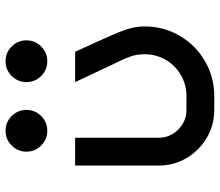

<svg xmlns="http://www.w3.org/2000/svg" viewBox="-70 -720 790 690"><g transform="rotate(-90 325.0 -375.0)"><path d="M75 -200V-500H175V-200Q175 -159 204.5 -129.5Q234 -100 275 -100H325Q366 -100 400.5 -120Q435 -140 455 -174.5Q475 -209 475 -250Q475 -277 468 -298Q461 -319 451 -339Q441 -359 437 -368L375 -500H484L538 -381Q556 -341 565.5 -311.5Q575 -282 575 -250Q575 -182 541.5 -124.5Q508 -67 450.5 -33.5Q393 0 325 0H275Q220 0 174.5 -27Q129 -54 102 -99.5Q75 -145 75 -200ZM125 -675Q125 -706 147 -728Q169 -750 200 -750Q231 -750 253 -728Q275 -706 275 -675Q275 -644 253 -622Q231 -600 200 -600Q169 -600 147 -622Q125 -644 125 -675ZM450 -750Q481 -750 503 -728Q525 -706 525 -675Q525 -644 503 -622Q481 -600 450 -600Q419 -600 397 -622Q375 -644 375 -675Q375 -706 397 -728Q419 -750 450 -750Z"/></g></svg>

Font: Monoikos Medium
Style: Regular
Weight: 500
Designer: Brian Krent
Version: Version 0.088